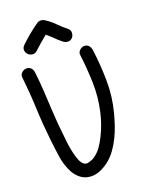

<svg xmlns="http://www.w3.org/2000/svg" viewBox="-170 -1000 823 1090"><g transform="rotate(-20 241.5 -455.0)"><path d="M39.1 -265.6Q28.3 -363.3 24.4 -459.5Q20.5 -555.7 9.8 -652.3Q7.8 -668.9 21 -680.2Q34.2 -691.4 48.8 -691.4Q66.4 -691.4 76.2 -680.2Q85.9 -668.9 87.9 -652.3Q94.7 -593.8 98.1 -536.6Q101.6 -479.5 104.5 -420.9Q108.4 -335.9 119.1 -249Q120.1 -238.3 121.6 -224.6Q123 -210.9 124 -204.1Q126 -190.4 128.4 -177.7Q130.9 -165 133.8 -152.3Q139.6 -127.9 147 -107.9Q154.3 -87.9 168.9 -74.2L177.7 -69.3Q185.5 -67.4 191.4 -67.4Q198.2 -68.4 211.4 -72.8Q224.6 -77.1 234.4 -84Q260.7 -101.6 279.3 -127.9Q297.9 -154.3 311.5 -182.6Q327.1 -213.9 338.9 -247.1Q350.6 -280.3 358.4 -314.5Q377.9 -400.4 375.5 -487.3Q373 -574.2 362.3 -660.2Q360.4 -675.8 373.5 -687.5Q386.7 -699.2 400.4 -699.2Q418 -699.2 427.7 -687.5Q437.5 -675.8 439.5 -660.2Q452.1 -566.4 453.1 -470.2Q454.1 -374 429.7 -282.2Q420.9 -249 409.2 -213.9Q397.5 -178.7 381.3 -146Q365.2 -113.3 343.8 -83.5Q322.3 -53.7 294.9 -32.2Q267.6 -10.7 234.4 2Q201.2 14.6 167 7.8Q140.6 2.9 119.6 -15.1Q98.6 -33.2 85.9 -55.7Q60.5 -104.5 52.7 -158.7Q44.9 -212.9 39.1 -265.6ZM349.6 -820.3Q362.3 -809.6 361.3 -792.5Q360.4 -775.4 349.6 -764.6Q337.9 -752.9 322.8 -753.9Q307.6 -754.9 294.9 -764.6Q274.4 -781.2 256.3 -799.3Q238.3 -817.4 217.8 -834Q197.3 -817.4 177.7 -800.8Q158.2 -784.2 138.7 -765.6Q125 -752.9 109.4 -754.9Q93.8 -756.8 83.5 -767.1Q73.2 -777.3 71.8 -792.5Q70.3 -807.6 84 -821.3Q110.4 -846.7 138.7 -870.1Q167 -893.6 198.2 -915Q206.1 -919.9 217.3 -919.9Q228.5 -919.9 237.3 -915Q269.5 -895.5 295.4 -869.1Q321.3 -842.8 349.6 -820.3Z"/></g></svg>

Font: Schoolbell
Style: Regular
Weight: 400
Designer: Font Diner, Inc
Foundry: Font Diner, Inc
Version: Version 1.000